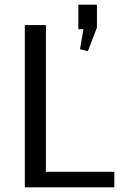

<svg xmlns="http://www.w3.org/2000/svg" viewBox="-20 -808 522 828"><path d="M157 -67H473V0H87V-700H178V-15ZM398 -788V-689L359 -587L325 -596L350 -741L376 -683L318 -682V-788Z"/></svg>

Font: Pathway Extreme 72pt Medium
Style: Regular
Weight: 500
Designer: Eduardo Rodriguez Tunni
Foundry: Eduardo Rodriguez Tunni
Version: Version 1.001;gftools[0.9.26]